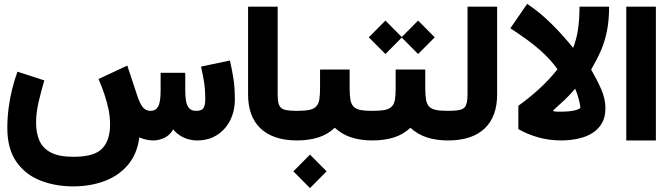

<svg xmlns="http://www.w3.org/2000/svg" viewBox="-20 -730 3480 998"><path d="M1175.3 -415.5 1024.9 -383.8Q1034.7 -341.3 1040.8 -302.7Q1046.9 -264.2 1046.9 -212.9Q1046.9 -184.6 1038.1 -169.2Q1029.3 -153.8 999.5 -153.8Q975.1 -153.8 962.9 -168Q950.7 -182.1 946.8 -206.1Q942.9 -230 942.9 -259.8V-351.6H814.9V-259.8Q814.9 -198.7 802 -176.3Q789.1 -153.8 763.2 -153.8Q738.3 -153.8 722.9 -171.9Q707.5 -189.9 693.4 -232.9L641.6 -389.2L492.2 -319.3Q509.3 -280.3 522.7 -240.2Q536.1 -200.2 544.2 -160.9Q552.2 -121.6 552.2 -84Q552.2 -0.5 511.2 42.2Q470.2 85 361.3 85Q286.1 85 243.9 62.5Q201.7 40 184.6 0.2Q167.5 -39.6 167.5 -91.8Q167.5 -142.1 180.4 -198.7Q193.4 -255.4 210.4 -312L70.8 -357.4Q55.7 -316.4 43.7 -268.8Q31.7 -221.2 24.9 -169.7Q18.1 -118.2 18.1 -64.9Q18.1 42.5 64.2 109.6Q110.4 176.8 188.5 207.8Q266.6 238.8 361.3 238.8Q448.7 238.8 522.5 211.4Q596.2 184.1 644.5 127.7Q692.9 71.3 704.1 -16.1Q721.2 -8.3 740.2 -4.2Q759.3 0 775.9 0Q807.6 0 836.2 -14.4Q864.7 -28.8 879.9 -57.6Q895.5 -38.6 915.8 -25.6Q936 -12.7 958.7 -6.3Q981.4 0 1004.4 0Q1064 0 1107.9 -28.1Q1151.9 -56.2 1176.3 -104.5Q1200.7 -152.8 1200.7 -212.9Q1200.7 -272 1194.1 -316.4Q1187.5 -360.8 1175.3 -415.5Z M1269.5 -695.3V-238.8Q1269.5 -126 1332 -64.5Q1364.7 -32.7 1412.8 -16.4Q1460.9 0 1522.9 0H1523.4V-153.8H1522.9Q1487.8 -153.8 1467.8 -157.7Q1447.8 -161.6 1438 -172.4Q1429.7 -182.1 1426.5 -198Q1423.3 -213.9 1423.3 -238.8V-695.3Z M1523.4 -153.8Q1491.7 -153.8 1469 -131.3Q1446.3 -108.9 1446.3 -77.1Q1446.3 -45.4 1469 -22.7Q1491.7 0 1523.4 0Q1583 0 1632.8 -15.1Q1682.6 -30.3 1720.2 -65.9Q1757.8 -31.2 1806.4 -15.6Q1855 0 1915.5 0H1916.5V-153.8H1915.5Q1876.5 -153.8 1853.5 -158.4Q1830.6 -163.1 1817.9 -175.8Q1805.2 -189 1801.3 -212.4Q1797.4 -235.8 1797.4 -272.9V-368.7H1643.6V-272.9Q1643.6 -237.3 1640.1 -214.4Q1636.7 -191.4 1625 -178.2Q1612.8 -164.1 1588.6 -158.9Q1564.5 -153.8 1523.4 -153.8ZM1504.9 160.6 1591.3 247.6 1677.7 160.6 1591.3 73.7Z M1916.5 -153.8Q1884.8 -153.8 1862.1 -131.3Q1839.4 -108.9 1839.4 -77.1Q1839.4 -45.4 1862.1 -22.7Q1884.8 0 1916.5 0Q1976.1 0 2025.9 -15.1Q2075.7 -30.3 2113.3 -65.9Q2150.9 -31.2 2199.5 -15.6Q2248 0 2308.6 0H2309.6V-153.8H2308.6Q2269.5 -153.8 2246.6 -158.4Q2223.6 -163.1 2210.9 -175.8Q2198.2 -189 2194.3 -212.4Q2190.4 -235.8 2190.4 -272.9V-368.7H2036.6V-272.9Q2036.6 -237.3 2033.2 -214.4Q2029.8 -191.4 2018.1 -178.2Q2005.9 -164.1 1981.7 -158.9Q1957.5 -153.8 1916.5 -153.8ZM2066.9 -536.1 2153.3 -449.2 2239.7 -536.1 2153.3 -623ZM1897 -536.1 1983.4 -449.2 2069.8 -536.1 1983.4 -623Z M2564 -238.8V-695.3H2410.2V-238.8Q2410.2 -189 2395.5 -172.4Q2385.7 -161.6 2365.5 -157.7Q2345.2 -153.8 2309.6 -153.8Q2277.8 -153.8 2255.1 -131.3Q2232.4 -108.9 2232.4 -77.1Q2232.4 -45.4 2255.1 -22.7Q2277.8 0 2309.6 0Q2435.5 0 2501.5 -64.5Q2564 -126 2564 -238.8Z M2969.7 -269Q2982.9 -237.8 2989.7 -209Q2996.6 -180.2 2996.6 -171.9Q2996.6 -164.1 2969.7 -156.7Q2942.9 -149.4 2886.7 -149.4Q2878.9 -149.4 2872.1 -149.9Q2865.2 -150.4 2856 -151.9V-156.7Q2885.3 -182.6 2914.8 -210.7Q2944.3 -238.8 2969.7 -269ZM2959 -481Q2908.2 -544.9 2847.7 -605Q2787.1 -665 2720.2 -710L2632.8 -583Q2674.8 -555.7 2718.5 -524.2Q2762.2 -492.7 2803.2 -454.8Q2844.2 -417 2877.9 -370.1Q2833 -313.5 2780 -265.6Q2727.1 -217.8 2674.3 -180.2V-59.1Q2720.7 -32.2 2777.3 -16.1Q2834 0 2899.9 0Q2919.9 0 2949 -3.2Q2978 -6.3 3008.8 -15.6Q3039.6 -24.9 3066.4 -43.5Q3093.3 -62 3110.1 -92.3Q3127 -122.6 3127 -168Q3127 -217.3 3104 -268.6Q3081.1 -319.8 3052.7 -368.2Q3081.1 -416.5 3102.1 -463.9Q3123 -511.2 3134.5 -566.9Q3146 -622.6 3146 -695.3H2992.2Q2992.2 -632.8 2984.9 -580.3Q2977.5 -527.8 2959 -481Z M3389.2 0V-695.3H3235.4V0Z"/></svg>

Font: Estedad-VF-FD Black
Style: Regular
Weight: 900
Designer: Amin Abedi
Version: Version 4.000